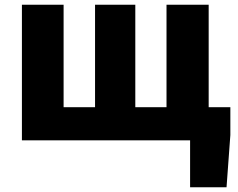

<svg xmlns="http://www.w3.org/2000/svg" viewBox="-20 -589 998 806"><path d="M72 0H778V197H931L947 -22V-139H856V-569H679V-139H548V-569H379V-139H247V-569H72Z"/></svg>

Font: Noto Sans JP Black
Style: Regular
Weight: 900
Designer: Ryoko NISHIZUKA 西塚涼子 (kana, bopomofo & ideographs); Paul D. Hunt (Latin, Greek & Cyrillic); Sandoll Communications 산돌커뮤니
Foundry: Adobe
Version: Version 2.002;hotconv 1.0.116;makeotfexe 2.5.65601